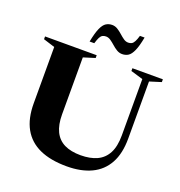

<svg xmlns="http://www.w3.org/2000/svg" viewBox="-160 -1052 1129 1202"><g transform="rotate(20 404.0 -451.0)"><path d="M675 -287V-662.5L593.5 -686.5V-705H796.5V-686.5L719.5 -662.5V-282Q719.5 -182.5 683.5 -117Q647.5 -51.5 579.5 -19.2Q511.5 13 416 13Q308.5 13 235.5 -20Q162.5 -53 125.2 -119.8Q88 -186.5 88 -287.5V-662.5L11.5 -686.5V-705H355.5V-686.5L278.5 -662.5V-283.5Q278.5 -214 300.5 -169.2Q322.5 -124.5 366 -103.2Q409.5 -82 474 -82Q538 -82 582.8 -102.8Q627.5 -123.5 651.2 -168.5Q675 -213.5 675 -287ZM599.5 -911.5Q588 -851 574 -819.8Q560 -788.5 542.5 -777.2Q525 -766 502 -766Q482.5 -766 465.2 -776.5Q448 -787 432.8 -800.8Q417.5 -814.5 402.2 -825Q387 -835.5 371 -835.5Q357.5 -835.5 347.8 -830.2Q338 -825 330.8 -811Q323.5 -797 315.5 -770.5H284.5Q296.5 -831.5 310.5 -862.8Q324.5 -894 342.2 -905.2Q360 -916.5 382.5 -916.5Q402 -916.5 419 -906Q436 -895.5 451.5 -881.5Q467 -867.5 482 -857Q497 -846.5 513 -846.5Q527 -846.5 536.5 -852Q546 -857.5 553.5 -871.8Q561 -886 568.5 -911.5Z"/></g></svg>

Font: Newsreader 60pt
Style: Bold
Weight: 700
Designer: Hugues Gentile
Foundry: Production Type
Version: Version 1.003